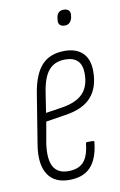

<svg xmlns="http://www.w3.org/2000/svg" viewBox="-77 -689 462 740"><g transform="rotate(-10 153.5 -319.0)"><path d="M134 6Q76 6 50.5 -33.5Q25 -73 36 -146L68 -344Q80 -418 112 -452.5Q144 -487 201 -487Q247 -487 272 -462.5Q297 -438 297 -391Q297 -327 264 -290Q231 -253 161 -243L85 -231L70 -146Q62 -86 78.5 -57Q95 -28 136 -28Q176 -28 196 -50Q216 -72 221 -121Q222 -126 227 -126H248Q255 -126 254 -120Q247 -56 218 -25Q189 6 134 6ZM90 -264 155 -274Q211 -283 237 -310.5Q263 -338 263 -388Q263 -454 198 -454Q157 -454 134 -427.5Q111 -401 102 -342ZM220 -583Q207 -583 200.5 -590Q194 -597 196 -609L197 -618Q199 -631 206 -637.5Q213 -644 226 -644Q239 -644 245.5 -637Q252 -630 250 -618L249 -609Q246 -597 239 -590Q232 -583 220 -583Z"/></g></svg>

Font: Sofia Sans Extra Condensed ExtraLight
Style: Italic
Weight: 250
Italic angle: -9°
Version: Version 4.100